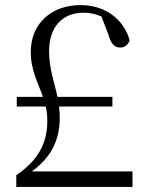

<svg xmlns="http://www.w3.org/2000/svg" viewBox="-20 -735 581 755"><path d="M44 0H501V-61H105C179 -114 215 -182 215 -272C215 -288 214 -302 212 -316H422V-354H206C194 -413 173 -463 173 -534C173 -627 224 -685 308 -685C332 -685 354 -681 379 -670L407 -597C416 -562 432 -548 452 -548C470 -548 483 -558 490 -576C467 -659 394 -715 297 -715C183 -715 101 -643 101 -531C101 -457 130 -409 149 -354H46V-316H160C164 -299 166 -280 166 -259C166 -170 128 -103 44 -46Z"/></svg>

Font: Noto Serif JP Light
Style: Regular
Weight: 300
Designer: Ryoko NISHIZUKA 西塚涼子 (kana & ideographs); Frank Grießhammer (Latin, Greek & Cyrillic); Wenlong ZHANG 张文龙 (bopomofo); San
Foundry: Adobe
Version: Version 2.001;hotconv 1.1.0;makeotfexe 2.6.0